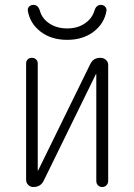

<svg xmlns="http://www.w3.org/2000/svg" viewBox="-20 -752 540 772"><path d="M114.3 0Q102.5 0 93.8 -8.3Q85 -16.6 85 -29.3V-497.1Q85 -506.8 91.3 -513.2Q97.7 -519.5 107.9 -519.5Q118.2 -519.5 125 -513.2Q131.8 -506.8 131.8 -497.1V-67.4Q131.8 -66.4 132.8 -66.4Q133.8 -66.4 133.8 -67.4L342.8 -494.1Q355.5 -520.5 384.8 -519.5Q396.5 -519.5 405.8 -511.2Q415 -502.9 415 -491.2V-24.4Q415 -14.6 408.2 -7.3Q401.4 0 391.1 0Q380.9 0 374 -6.8Q367.2 -13.7 367.2 -24.4V-453.1Q367.2 -454.1 366.2 -454.1Q365.2 -454.1 365.2 -453.1L156.2 -26.4Q143.6 0 114.3 0ZM91.8 -709Q90.8 -718.8 97.2 -725.6Q103.5 -732.4 114.3 -732.4Q133.8 -732.4 140.6 -708Q149.4 -676.8 179.2 -657.2Q209 -637.7 250 -637.7Q291 -637.7 320.3 -657.2Q349.6 -676.8 359.4 -708Q366.2 -732.4 385.7 -732.4Q395.5 -732.4 402.3 -725.6Q409.2 -718.8 408.2 -709Q399.4 -657.2 356.4 -624.5Q313.5 -591.8 250 -591.8Q186.5 -591.8 143.6 -624.5Q100.6 -657.2 91.8 -709Z"/></svg>

Font: Rounded Mgen+ 1mn light
Style: Regular
Weight: 200
Designer: [Source Han Sans]
Ryoko NISHIZUKA  (kana & ideographs); Paul D. Hunt (Latin, Greek & Cyrillic); Wenlong ZHANG  (bopomofo
Version: Version 1.059.20150602